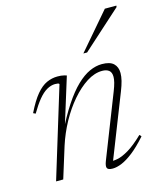

<svg xmlns="http://www.w3.org/2000/svg" viewBox="-105 -755 714 843"><g transform="rotate(-15 252.0 -333.5)"><path d="M38.5 -310.5 28 -315.5Q53 -366.5 76.2 -394.2Q99.5 -422 123.5 -432.8Q147.5 -443.5 172.5 -443.5Q181 -443.5 188.8 -442.8Q196.5 -442 203.2 -440.2Q210 -438.5 214 -437L140 -198.5L132 -196Q166 -265.5 197.8 -313.5Q229.5 -361.5 259.8 -390.5Q290 -419.5 318.8 -432.5Q347.5 -445.5 375 -445.5Q411.5 -445.5 428 -429.8Q444.5 -414 444.5 -386.5Q444.5 -371 439.8 -351.8Q435 -332.5 425.5 -308.5L308.5 -11L296.5 -23Q312.5 -21 334 -25.2Q355.5 -29.5 384.8 -46.8Q414 -64 454 -102.5L461.5 -94Q426 -54 397 -31.5Q368 -9 344.8 0.5Q321.5 10 303.5 10Q282 10 278 0.5Q274 -9 282.5 -30.5L394.5 -316Q403 -337.5 406.8 -352.8Q410.5 -368 410.5 -378.5Q410.5 -399 399.2 -407.8Q388 -416.5 368.5 -416.5Q334 -416.5 298.2 -393.8Q262.5 -371 229 -332.2Q195.5 -293.5 168.5 -244Q141.5 -194.5 124.5 -141.5L80.5 0H48L173 -409Q171.5 -412 167 -413Q162.5 -414 154 -414Q135.5 -414 116.2 -403Q97 -392 78 -368.8Q59 -345.5 38.5 -310.5ZM309 -511.5 451 -677H503.5L502.5 -670.5L326 -511.5Z"/></g></svg>

Font: Newsreader 24pt ExtraLight
Style: Italic
Weight: 250
Italic angle: -17°
Designer: Hugues Gentile
Foundry: Production Type
Version: Version 1.003